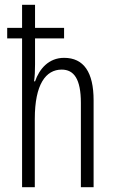

<svg xmlns="http://www.w3.org/2000/svg" viewBox="-20 -780 476 800"><path d="M126 -760H72V-664H10V-620H72V0H125V-285C125 -429 171 -490 237 -490C288 -490 317 -451 317 -351V0H370V-362C370 -479 329 -539 247 -539C183 -539 144 -493 126 -441H122C125 -464 126 -484 126 -511V-620H247V-664H126Z"/></svg>

Font: Noto Sans Armenian ExtraCondensed Light
Style: Regular
Weight: 300
Width: 2
Designer: Monotype Design Team
Foundry: Monotype Imaging Inc.
Version: Version 2.008